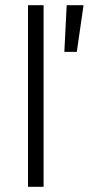

<svg xmlns="http://www.w3.org/2000/svg" viewBox="-20 -720 342 740"><path d="M88 0V-700H148V0ZM228 -520 237 -700H302L276 -520Z"/></svg>

Font: Space 7353
Style: Regular
Weight: 400
Designer: Christine Claussen + Ruben Lyon  (Space 7353)
Version: Version 1.000;FEAKit 1.0